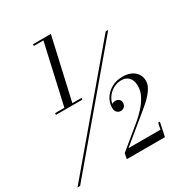

<svg xmlns="http://www.w3.org/2000/svg" viewBox="-224 -947 1113 1189"><g transform="rotate(-30 332.0 -352.5)"><path d="M-17 100 617.5 -650H635.5L1.5 100ZM92.5 -356V-368H281.5V-356ZM335 101 342.5 62 503.5 -70.5Q530 -92.5 557.2 -122.2Q584.5 -152 603 -186.5Q621.5 -221 621.5 -257.5Q621.5 -282 613.2 -300.5Q605 -319 588.8 -329.2Q572.5 -339.5 548 -339.5Q524.5 -339.5 502.8 -330.2Q481 -321 463.8 -304.2Q446.5 -287.5 436.5 -266Q426.5 -244.5 426.5 -219.5H415.5Q415.5 -231 427.5 -239.5Q439.5 -248 454.5 -248Q467.5 -248 478.5 -239.2Q489.5 -230.5 489.5 -214.5Q489.5 -196.5 478.8 -186.2Q468 -176 452 -176Q436.5 -176 425.8 -187.2Q415 -198.5 415 -219.5Q415 -255 434 -285.8Q453 -316.5 487.2 -335.8Q521.5 -355 566 -355Q602.5 -355 628 -342.8Q653.5 -330.5 667 -309.2Q680.5 -288 680.5 -261Q680.5 -238.5 669.2 -217Q658 -195.5 640.8 -176Q623.5 -156.5 605.8 -140.8Q588 -125 575 -114.5L378 47H607L616 2H628.5L607.5 101ZM156.5 -356 255.5 -794H187.5V-806H315.5L213.5 -356Z"/></g></svg>

Font: Bodoni Moda SC
Style: Italic
Weight: 400
Italic angle: -13°
Designer: Owen Earl
Foundry: indestructible type
Version: Version 2.005